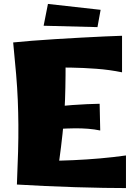

<svg xmlns="http://www.w3.org/2000/svg" viewBox="-20 -952 688 977"><path d="M66 -13Q70 -107 72 -180Q74 -253 73.5 -316.5Q73 -380 70.5 -442Q68 -504 62 -575Q56 -646 47 -736L314 -714Q314 -633 313.5 -568.5Q313 -504 311 -447Q309 -390 304 -331.5Q299 -273 290.5 -204.5Q282 -136 269 -47ZM621 5Q576 5 508.5 4Q441 3 363 0.5Q285 -2 208 -5.5Q131 -9 66 -13L117 -131Q164 -131 224.5 -132.5Q285 -134 353 -137Q421 -140 489.5 -146Q558 -152 621 -161ZM490 -288Q433 -300 357.5 -299Q282 -298 191 -289L190 -401Q270 -412 348 -417.5Q426 -423 487 -424ZM601 -584Q538 -597 471 -602Q404 -607 341 -608Q278 -609 226 -608Q174 -607 142 -607L47 -736Q85 -740 141.5 -744.5Q198 -749 263 -753Q328 -757 392.5 -760.5Q457 -764 511.5 -766.5Q566 -769 601 -770ZM476 -814 202 -821 224 -932 492 -902Z"/></svg>

Font: Marhey Light
Style: Regular
Weight: 300
Designer: Nur Syamsi & Bustanul Arifin
Foundry: Namelatype
Version: Version 1.000